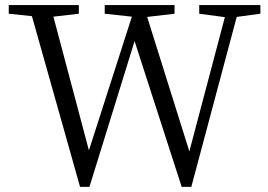

<svg xmlns="http://www.w3.org/2000/svg" viewBox="-20 -732 1062 760"><path d="M296.9 7.8 106.4 -668 14.6 -677.7V-711.9H292V-677.7L191.4 -666L332 -136.7L502 -666L394.5 -677.7V-711.9H670.9V-677.7L562.5 -665L729.5 -132.8L870.1 -664.1L768.6 -677.7V-711.9H1010.7V-677.7L917 -665L737.3 7.8H699.2L512.7 -569.3L334 7.8Z"/></svg>

Font: Bpmf Zihi Box R
Style: R
Weight: 400
Foundry: But Ko
Version: Version 1.320